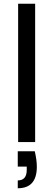

<svg xmlns="http://www.w3.org/2000/svg" viewBox="-20 -760 286 1027"><path d="M168 -740V0H77V-740ZM166 49Q177 96 177 132Q177 247 75 247V205Q123 205 123 149V131H75V49Z"/></svg>

Font: A Bank Premium Regular
Style: Regular
Weight: 400
Designer: Ninad Kale (Devanagari), Jonny Pinhorn (Latin), Htun Naung (Myanmar)
Foundry: Indian Type Foundry
Version: 4.004